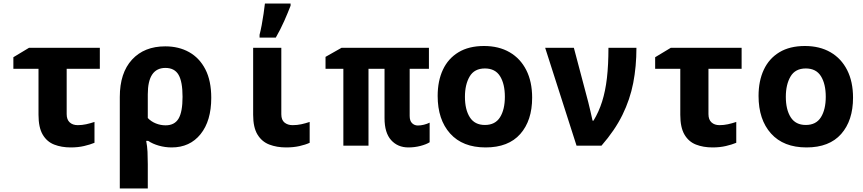

<svg xmlns="http://www.w3.org/2000/svg" viewBox="-20 -817 4840 1077"><path d="M377 10Q325 10 284 -6Q243 -22 219.5 -62Q196 -102 196 -173V-431H55V-496L143 -549H540V-431H354V-177Q354 -146 371 -130.5Q388 -115 416 -115Q440 -115 463 -120Q486 -125 510 -133V-16Q486 -6 452 2Q418 10 377 10Z M652 -273Q652 -408 720.5 -482.5Q789 -557 907 -557Q983 -557 1041 -524.5Q1099 -492 1132 -428Q1165 -364 1165 -268Q1165 -139 1105 -64.5Q1045 10 943 10Q906 10 871 0Q836 -10 811 -27H800Q806 4 807.5 35Q809 66 809 104V240H652ZM909 -114Q959 -114 981.5 -151.5Q1004 -189 1004 -274Q1004 -359 981.5 -397.5Q959 -436 908 -436Q809 -436 809 -288V-155Q828 -135 854.5 -124.5Q881 -114 909 -114Z M1585 10Q1533 10 1491 -6Q1449 -22 1424.5 -62Q1400 -102 1400 -173V-549H1558V-176Q1558 -144 1576 -129.5Q1594 -115 1621 -115Q1647 -115 1670 -120Q1693 -125 1717 -133V-16Q1693 -5 1659.5 2.5Q1626 10 1585 10ZM1436 -622Q1442 -645 1448 -676.5Q1454 -708 1458.5 -740Q1463 -772 1466 -797H1610V-785Q1595 -746 1574.5 -699.5Q1554 -653 1527 -606H1436Z M2271 10Q2211 10 2174 -31Q2137 -72 2137 -154V-431H2047V0H1906V-431H1806V-498L1896 -549H2386V-431H2278V-167Q2278 -139 2291.5 -126Q2305 -113 2324 -113Q2340 -113 2358 -117.5Q2376 -122 2390 -129V-19Q2371 -7 2338.5 1.5Q2306 10 2271 10Z M2704 10Q2575 10 2505 -68Q2435 -146 2435 -279Q2435 -363 2464.5 -426Q2494 -489 2552 -524Q2610 -559 2695 -559Q2778 -559 2838.5 -524Q2899 -489 2932 -424Q2965 -359 2965 -269Q2965 -141 2898.5 -65.5Q2832 10 2704 10ZM2700 -116Q2758 -116 2785 -159.5Q2812 -203 2812 -274Q2812 -346 2785 -389.5Q2758 -433 2700 -433Q2641 -433 2614.5 -388Q2588 -343 2588 -274Q2588 -202 2615.5 -159Q2643 -116 2700 -116Z M3214 0 3038 -549H3199L3280 -243Q3285 -222 3292.5 -191Q3300 -160 3304 -140H3309Q3339 -189 3357.5 -247.5Q3376 -306 3384.5 -379.5Q3393 -453 3393 -549H3550Q3550 -444 3532 -351.5Q3514 -259 3471.5 -172.5Q3429 -86 3354 0Z M3977 10Q3925 10 3884 -6Q3843 -22 3819.5 -62Q3796 -102 3796 -173V-431H3655V-496L3743 -549H4140V-431H3954V-177Q3954 -146 3971 -130.5Q3988 -115 4016 -115Q4040 -115 4063 -120Q4086 -125 4110 -133V-16Q4086 -6 4052 2Q4018 10 3977 10Z M4504 10Q4375 10 4305 -68Q4235 -146 4235 -279Q4235 -363 4264.5 -426Q4294 -489 4352 -524Q4410 -559 4495 -559Q4578 -559 4638.5 -524Q4699 -489 4732 -424Q4765 -359 4765 -269Q4765 -141 4698.5 -65.5Q4632 10 4504 10ZM4500 -116Q4558 -116 4585 -159.5Q4612 -203 4612 -274Q4612 -346 4585 -389.5Q4558 -433 4500 -433Q4441 -433 4414.5 -388Q4388 -343 4388 -274Q4388 -202 4415.5 -159Q4443 -116 4500 -116Z"/></svg>

Font: Noto Sans Mono ExtraBold
Style: Regular
Weight: 800
Designer: Monotype Design Team
Foundry: Monotype Imaging Inc.
Version: Version 2.014